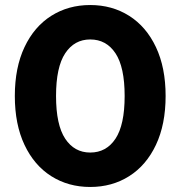

<svg xmlns="http://www.w3.org/2000/svg" viewBox="-20 -732 719 764"><path d="M39 -350Q39 -463 77.5 -544.5Q116 -626 184 -669Q252 -712 339 -712Q426 -712 494 -669Q562 -626 600.5 -544.5Q639 -463 639 -350Q639 -237 600.5 -155.5Q562 -74 494 -31Q426 12 339 12Q252 12 184 -31Q116 -74 77.5 -155.5Q39 -237 39 -350ZM476 -350Q476 -465 439.5 -520Q403 -575 339 -575Q276 -575 239.5 -520Q203 -465 203 -350Q203 -235 239.5 -180Q276 -125 339 -125Q403 -125 439.5 -180Q476 -235 476 -350Z"/></svg>

Font: Montserrat Alternates
Style: Bold
Weight: 700
Designer: Julieta Ulanovsky
Foundry: Julieta Ulanovsky
Version: Version 7.200